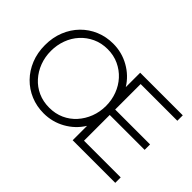

<svg xmlns="http://www.w3.org/2000/svg" viewBox="-114 -1122 1498 1498"><g transform="rotate(45 635.0 -372.5)"><path d="M441 12Q364 12 297 -16Q230 -44 179.5 -95.5Q129 -147 100.5 -217.5Q72 -288 72 -373Q72 -457 100.5 -527.5Q129 -598 179.5 -649.5Q230 -701 297 -729Q364 -757 441 -757Q537 -757 619 -711Q701 -665 750 -586V-745H1220V-685H815V-404H1200V-344H815V-60H1220V0H750V-159Q701 -80 619 -34Q537 12 441 12ZM441 -50Q508 -50 563.5 -75Q619 -100 659.5 -145Q700 -190 722.5 -248.5Q745 -307 745 -373Q745 -438 723 -496.5Q701 -555 660.5 -599.5Q620 -644 564 -670Q508 -696 441 -696Q373 -696 317 -670Q261 -644 220.5 -599.5Q180 -555 158.5 -496.5Q137 -438 137 -373Q137 -307 159 -248.5Q181 -190 221.5 -145Q262 -100 317.5 -75Q373 -50 441 -50Z"/></g></svg>

Font: Plus Jakarta Sans Light
Style: Regular
Weight: 300
Designer: Gumpita Rahayu
Foundry: Tokotype
Version: Version 2.006; ttfautohint (v1.8.4.7-5d5b)